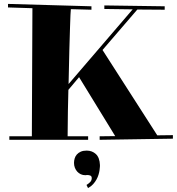

<svg xmlns="http://www.w3.org/2000/svg" viewBox="-20 -709 905 983"><path d="M448.2 -659.2 342.8 -662.1Q341.8 -654.8 340.8 -632.6Q339.8 -610.4 338.4 -565.9Q336.9 -521.5 335 -451.7Q333 -381.8 331.1 -278.8L659.2 -661.1L514.2 -663.1V-681.2L823.2 -676.8V-659.2L683.1 -660.2L504.9 -453.1L785.2 -16.1L865.2 -17.1V1L490.2 6.8V-11.2L569.8 -12.2L384.8 -314L330.1 -249Q328.6 -197.3 327.6 -139.4Q326.7 -81.5 326.2 -11.2H431.2V6.8H27.8V-11.2H143.1L146 -667L21 -670.9V-689L448.2 -676.8ZM422.9 237.8Q432.1 232.4 440.9 223.9Q449.7 215.3 449.7 203.1Q449.7 193.4 443.1 190.2Q436.5 187 425.8 187Q423.3 187 421.4 187.5Q419.4 188 417 188Q404.3 188 393.8 183.1Q383.3 178.2 375.5 169.7Q367.7 161.1 363.3 149.7Q358.9 138.2 358.9 125Q358.9 113.3 362.3 102.1Q365.7 90.8 373.3 82Q380.9 73.2 393.3 67.6Q405.8 62 423.8 62Q451.7 62 470.9 79.8Q490.2 97.7 491.7 136.2Q491.7 137.7 491.5 144.5Q491.2 151.4 489.7 161.9Q488.3 172.4 484.6 184.8Q481 197.3 474.1 209.7Q467.3 222.2 456.8 233.9Q446.3 245.6 430.7 253.9Z"/></svg>

Font: Purple Purse
Style: Regular
Weight: 400
Designer: Astigmatic (AOETI)
Foundry: Astigmatic (AOETI)
Version: Version 1.000